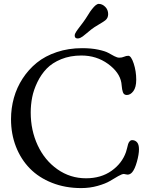

<svg xmlns="http://www.w3.org/2000/svg" viewBox="-20 -962 777 995"><path d="M452.6 -809.1Q441.9 -800.3 428 -788.8Q414.1 -777.3 408.9 -773.4Q403.8 -769.5 396.7 -766.1Q389.6 -762.7 382.8 -762.7Q367.2 -762.7 367.2 -777.3Q367.2 -782.2 368.9 -786.9Q370.6 -791.5 375 -798.1Q379.4 -804.7 383.5 -810.3Q387.7 -815.9 396 -826.9Q404.3 -837.9 410.6 -846.2Q423.3 -863.3 435.8 -883.8Q448.2 -904.3 455.6 -913.1Q477.5 -941.9 491.7 -941.9Q509.8 -941.9 525.1 -926.8Q540.5 -911.6 540.5 -888.7Q540.5 -868.2 525.4 -856.4Q514.6 -848.1 490.7 -834.2Q466.8 -820.3 452.6 -809.1ZM400.9 12.7Q318.4 12.7 249.8 -14.4Q181.2 -41.5 134.8 -88.9Q88.4 -136.2 62.7 -201.9Q37.1 -267.6 37.1 -344.2Q37.1 -401.4 52 -454.8Q66.9 -508.3 97.4 -555.2Q127.9 -602.1 170.9 -637Q213.9 -671.9 274.4 -692.1Q335 -712.4 405.8 -712.4Q453.6 -712.4 489.7 -704.6Q525.9 -696.8 541.7 -687.7Q557.6 -678.7 572.5 -670.9Q587.4 -663.1 598.1 -663.1Q612.3 -663.1 623 -668Q633.8 -672.9 645 -672.9Q659.7 -672.9 672.9 -632.8Q686 -592.8 686 -548.8Q686 -509.8 671.1 -489.7Q656.2 -469.7 637.2 -469.7Q629.4 -469.7 624.3 -473.4Q619.1 -477.1 616.7 -484.9Q614.3 -492.7 613 -499.3Q611.8 -505.9 610.8 -516.8Q609.9 -527.8 608.9 -533.2Q599.6 -587.4 539.8 -630.9Q480 -674.3 401.9 -674.3Q343.8 -674.3 297.1 -655.3Q250.5 -636.2 221.7 -606.2Q192.9 -576.2 173.6 -536.1Q154.3 -496.1 146.7 -457.3Q139.2 -418.5 139.2 -378.9Q139.2 -286.6 175.3 -209Q211.4 -131.3 277.6 -84.7Q343.8 -38.1 425.8 -38.1Q503.4 -38.1 557.9 -76.7Q612.3 -115.2 632.8 -173.8Q635.3 -180.2 638.4 -193.6Q641.6 -207 643.8 -214.8Q646 -222.7 651.6 -229.2Q657.2 -235.8 665 -235.8Q680.2 -235.8 690.2 -224.6Q700.2 -213.4 700.2 -188.5Q700.2 -162.1 689.5 -123.8Q678.7 -85.4 665 -69.3Q654.3 -57.1 641.1 -57.1Q636.7 -57.1 630.4 -58.8Q624 -60.5 622.1 -60.5Q612.3 -60.5 592.3 -49.1Q572.3 -37.6 549.6 -23.9Q526.9 -10.3 486.3 1.2Q445.8 12.7 400.9 12.7Z"/></svg>

Font: Cooper*
Style: Regular
Weight: 400
Designer: Owen Earl
Foundry: indestructible type*
Version: Version 0.001